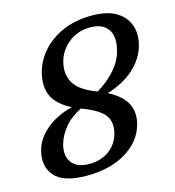

<svg xmlns="http://www.w3.org/2000/svg" viewBox="-108 -803 823 905"><g transform="rotate(-15 303.5 -350.0)"><path d="M206 12Q91.5 12 49.2 -36.8Q7 -85.5 27.5 -161Q42 -214.5 92.8 -257Q143.5 -299.5 219.5 -318.5Q150.5 -353.5 129.2 -402Q108 -450.5 126 -516.5Q140.5 -569.5 180 -614Q219.5 -658.5 281 -685Q342.5 -711.5 422 -711.5Q495.5 -711.5 539.8 -685Q584 -658.5 599.2 -614.5Q614.5 -570.5 600 -517.5Q583 -455.5 531.5 -409.2Q480 -363 400.5 -338.5Q467 -304 489 -259.8Q511 -215.5 495.5 -159Q474.5 -82 397.2 -35Q320 12 206 12ZM351 -360.5Q354 -359.5 356.5 -358.5Q407.5 -388.5 444.5 -430Q481.5 -471.5 494 -519Q511.5 -586.5 485.8 -623Q460 -659.5 400 -659.5Q338.5 -659.5 294.5 -624.2Q250.5 -589 236.5 -537.5Q221.5 -481.5 245 -436.8Q268.5 -392 351 -360.5ZM135 -161Q120.5 -107 145.5 -72.8Q170.5 -38.5 231.5 -38.5Q287.5 -38.5 327.5 -67.5Q367.5 -96.5 381 -146.5Q394.5 -196.5 371.2 -232Q348 -267.5 263.5 -299.5Q261.5 -300.5 259.5 -301.5Q207.5 -276 176.8 -238.5Q146 -201 135 -161Z"/></g></svg>

Font: Fraunces 72pt S100
Style: Italic
Weight: 400
Italic angle: -16°
Version: Version 1.000; ttfautohint (v1.8.3)